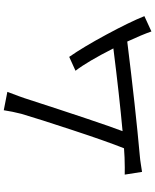

<svg xmlns="http://www.w3.org/2000/svg" viewBox="80 -886 840 1040"><g transform="rotate(-90 500.0 -366.0)"><path d="M932.6 -3.9 849.6 34.2Q832 -16.6 794.9 -96.7Q433.6 -51.8 171.9 -28.3Q157.2 -27.3 127 -22.5Q96.7 -17.6 88.9 -16.6L74.2 -110.4Q106.4 -109.4 167 -111.3Q181.6 -112.3 216.8 -114.3Q253.9 -207 314.9 -392.1Q376 -577.1 403.3 -669.9Q416 -719.7 422.9 -765.6L522.5 -746.1Q494.1 -671.9 488.3 -653.3Q354.5 -240.2 309.6 -122.1Q502 -139.6 757.8 -171.9Q686.5 -312.5 636.7 -377L711.9 -411.1Q764.6 -335.9 833 -209Q901.4 -82 932.6 -3.9Z"/></g></svg>

Font: Nasu
Style: Regular
Weight: 400
Designer: Ryoko NISHIZUKA (kana &amp; ideographs); Paul D. Hunt (Latin, Greek &amp; Cyrillic); Wenlong ZHANG (bopomofo); Sandoll C
Version: Version 2014.1215